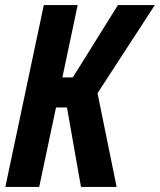

<svg xmlns="http://www.w3.org/2000/svg" viewBox="-20 -734 628 754"><path d="M1 0H134L200 -312H243L298 0H438L363 -368L588 -714H443L266 -430H225L285 -714H152Z"/></svg>

Font: Noto Sans ExtraCondensed
Style: Bold Italic
Weight: 700
Width: 2
Italic angle: -12°
Designer: Monotype Design Team
Foundry: Monotype Imaging Inc.
Version: Version 2.013